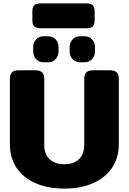

<svg xmlns="http://www.w3.org/2000/svg" viewBox="-20 -1093 756 1128"><path d="M170 -977V-1023Q170 -1050 180.5 -1061.5Q191 -1073 219 -1073H488Q516 -1073 526 -1061.5Q536 -1050 536 -1023V-977Q536 -950 526 -938.5Q516 -927 488 -927H219Q191 -927 180.5 -938.5Q170 -950 170 -977ZM175 -791V-816Q175 -843 192 -861.5Q209 -880 236 -880H263Q290 -880 307 -861.5Q324 -843 324 -816V-791Q324 -764 307 -745.5Q290 -727 263 -727H236Q209 -727 192 -745.5Q175 -764 175 -791ZM389 -791V-816Q389 -843 406.5 -861.5Q424 -880 450 -880H477Q504 -880 521 -861.5Q538 -843 538 -816V-791Q538 -764 521 -745.5Q504 -727 477 -727H450Q424 -727 406.5 -745.5Q389 -764 389 -791ZM38 -246V-629Q38 -655 50 -667.5Q62 -680 90 -680H187Q216 -680 228 -667.5Q240 -655 240 -629V-243Q240 -187 271.5 -157.5Q303 -128 358 -128Q413 -128 444 -157.5Q475 -187 475 -243V-629Q475 -655 487 -667.5Q499 -680 527 -680H624Q653 -680 665.5 -667.5Q678 -655 678 -629V-246Q678 -165 637.5 -106Q597 -47 525 -16Q453 15 358 15Q263 15 190.5 -16Q118 -47 78 -106Q38 -165 38 -246Z"/></svg>

Font: Mitr SemiBold
Style: Regular
Weight: 600
Designer: Thanarat Vachiruckul
Foundry: Cadson Demak
Version: Version 1.003